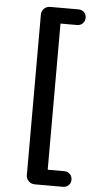

<svg xmlns="http://www.w3.org/2000/svg" viewBox="-60 -739 452 954"><g transform="rotate(5 166.5 -262.5)"><path d="M151 180Q133 180 120.5 167.5Q108 155 108 137V-662Q108 -681 120.5 -693Q133 -705 151 -705H291Q309 -705 320 -694Q331 -683 331 -666Q331 -650 320 -638.5Q309 -627 291 -627H209V102H291Q309 102 320 113.5Q331 125 331 141Q331 158 320 169Q309 180 291 180Z"/></g></svg>

Font: Nunito SemiBold
Style: Regular
Weight: 600
Designer: Vernon Adams
Foundry: Vernon Adams
Version: Version 3.602